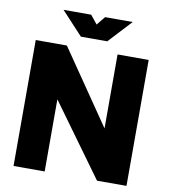

<svg xmlns="http://www.w3.org/2000/svg" viewBox="-94 -954 914 1033"><g transform="rotate(10 363.5 -437.0)"><path d="M220 -688 497 -284V-688H667V0H506L220 -394V0H50V-688ZM430 -748H286L169 -874H320L358 -827L396 -874H547Z"/></g></svg>

Font: Roundo Variable
Style: Regular
Weight: 200
Designer: Shiva Nallaperumal
Foundry: Indian Type Foundry
Version: Version 2.000